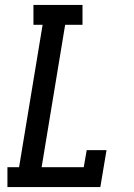

<svg xmlns="http://www.w3.org/2000/svg" viewBox="-20 -755 540 775"><path d="M10 0V-80H57L152 -655H115V-735H313V-655H243L148 -80H318L330 -149H410L385 0Z"/></svg>

Font: Iosevka Slab Medium Oblique
Style: Regular
Weight: 500
Italic angle: -9°
Monospace: yes
Designer: Belleve Invis
Foundry: Belleve Invis
Version: Version 11.1.1; ttfautohint (v1.8.3)